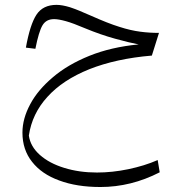

<svg xmlns="http://www.w3.org/2000/svg" viewBox="-20 -410 743 770"><path d="M83.8 -219 121.9 -214.3C131 -260.5 140.5 -291.9 150.5 -308.6C160.5 -325.2 175.7 -333.3 197.1 -333.3C209 -333.3 224.3 -330.5 243.8 -325.2C262.9 -320 289.5 -310 323.3 -295.7C362.4 -279.5 401.9 -265.7 441.4 -254.8C481 -243.8 512.9 -236.2 536.2 -231.9C462.4 -224.8 396.2 -209.5 338.6 -186.2C281 -162.9 231.9 -134.3 192.4 -100.5C152.4 -66.7 121.9 -31 101.4 7.6C80.5 46.2 70 84.3 70 121.9C70 167.6 82.9 206.7 108.6 239C134.3 271.9 170.5 296.7 217.6 313.8C264.8 331.4 319.5 340 382.9 340C464.3 340 543.8 320.5 620.5 281L612.4 231.9C576.7 247.6 537.6 259.5 494.3 268.6C451 277.6 409 281.9 369 281.9C321.4 281.9 277.6 275.7 237.6 263.3C197.6 251 165.2 233.8 140 211.4C114.8 189 100 163.3 95.7 133.8C104.3 75.2 129 23.3 170.5 -21.9C211.4 -67.1 267.1 -103.8 338.1 -132.4C409 -160.5 492.4 -179 589 -187.1L617.6 -278.1C592.4 -278.1 567.1 -279.5 542.4 -282.9C517.1 -286.2 489.5 -292.4 458.6 -302.4C427.6 -311.9 390.5 -326.7 346.7 -346.2C309.5 -362.9 281 -374.3 260.5 -381C240 -387.1 222.4 -390.5 206.7 -390.5C170 -390.5 143.3 -377.1 126.2 -351C109 -324.8 94.8 -280.5 83.8 -219Z"/></svg>

Font: Pinar Light
Style: Regular
Weight: 300
Designer: Amin Abedi
Version: Version 2.00;September 9, 2021;FontCreator 13.0.0.2683 64-bi